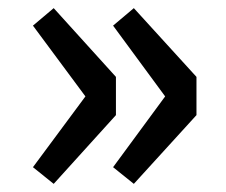

<svg xmlns="http://www.w3.org/2000/svg" viewBox="-20 -521 555 472"><path d="M112 -69 61 -110 190 -284 61 -458 112 -501 265 -332V-238ZM309 -69 258 -110 386 -284 258 -458 309 -501 463 -332V-238Z"/></svg>

Font: Noto Sans KR Thin SemiBold
Style: Regular
Weight: 600
Version: Version 2.004-H2;hotconv 1.0.118;makeotfexe 2.5.65603